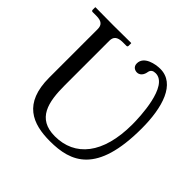

<svg xmlns="http://www.w3.org/2000/svg" viewBox="-169 -820 992 992"><g transform="rotate(45 327.5 -324.0)"><path d="M89 -220C89 -32 196 10 324 10C476 10 613 -42 613 -372C613 -525 573 -658 463 -658C429 -658 357 -645 357 -592C357 -566 378 -559 390 -559C421 -559 428 -593 429 -601C432 -618 444 -625 462 -625C557 -625 564 -404 564 -353C564 -137 470 -26 324 -26C194 -26 174 -127 174 -249V-574C174 -602 188 -618 229 -618H255C260 -618 263 -621 263 -626V-645L261 -646C261 -646 168 -645 132 -645C93 -645 2 -646 2 -646L0 -645V-626C0 -621 4 -618 8 -618H35C74 -618 89 -604 89 -574Z"/></g></svg>

Font: Libertinus Serif
Style: Regular
Weight: 400
Designer: Philipp H. Poll
Foundry: Khaled Hosny
Version: Version 6.2